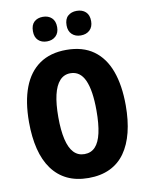

<svg xmlns="http://www.w3.org/2000/svg" viewBox="-100 -1003 839 1085"><g transform="rotate(-10 319.5 -461.0)"><path d="M597 -358Q597 -272 580 -204Q563 -136 529 -88Q495 -40 442.5 -15Q390 10 320 10Q250 10 198 -15Q146 -40 111 -88Q76 -136 59 -204.5Q42 -273 42 -359Q42 -476 73 -557.5Q104 -639 166 -682Q228 -725 320 -725Q414 -725 475.5 -681Q537 -637 567 -555Q597 -473 597 -358ZM210 -358Q210 -283 222 -231Q234 -179 258.5 -153Q283 -127 320 -127Q358 -127 382 -152.5Q406 -178 417.5 -229.5Q429 -281 429 -358Q429 -473 402.5 -532Q376 -591 320 -591Q283 -591 258.5 -564Q234 -537 222 -485.5Q210 -434 210 -358ZM153 -861Q153 -897 172 -914.5Q191 -932 222 -932Q253 -932 272.5 -914Q292 -896 292 -861Q292 -828 272.5 -809.5Q253 -791 222 -791Q191 -791 172 -809Q153 -827 153 -861ZM346 -861Q346 -897 365.5 -914.5Q385 -932 416 -932Q448 -932 467.5 -914Q487 -896 487 -861Q487 -828 467.5 -809.5Q448 -791 416 -791Q385 -791 365.5 -809.5Q346 -828 346 -861Z"/></g></svg>

Font: Noto Sans Display Condensed ExtraBold
Style: Regular
Weight: 800
Width: 3
Designer: Monotype Design Team
Foundry: Monotype Imaging Inc.
Version: Version 2.003